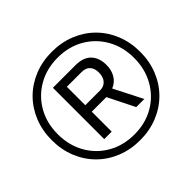

<svg xmlns="http://www.w3.org/2000/svg" viewBox="-169 -888 1090 1090"><g transform="rotate(-45 376.0 -343.0)"><path d="M376 12Q299 12 234 -14.5Q169 -41 121.5 -88.5Q74 -136 47.5 -201Q21 -266 21 -343Q21 -420 47.5 -485Q74 -550 121.5 -597.5Q169 -645 234 -671.5Q299 -698 376 -698Q453 -698 518 -671.5Q583 -645 630.5 -597.5Q678 -550 704.5 -485Q731 -420 731 -343Q731 -266 704.5 -201Q678 -136 630.5 -88.5Q583 -41 518 -14.5Q453 12 376 12ZM376 -34Q465 -34 534 -74Q603 -114 642.5 -184Q682 -254 682 -343Q682 -432 642.5 -501.5Q603 -571 534 -611Q465 -651 376 -651Q287 -651 217.5 -611Q148 -571 108.5 -501.5Q69 -432 69 -343Q69 -254 108.5 -184Q148 -114 217.5 -74Q287 -34 376 -34ZM236 -137V-549H417Q480 -549 511.5 -516Q543 -483 543 -425Q543 -384 524.5 -353Q506 -322 471 -308L558 -137H493L413 -297H296V-137ZM296 -349H415Q445 -349 463.5 -369Q482 -389 482 -425Q482 -460 464.5 -478.5Q447 -497 415 -497H296Z"/></g></svg>

Font: Archivo SemiBold
Style: Regular
Weight: 400
Version: Version 2.001